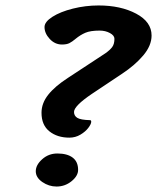

<svg xmlns="http://www.w3.org/2000/svg" viewBox="-20 -644 575 703"><path d="M132 -231Q132 -266 156.5 -297Q181 -328 229 -359L366 -449Q383 -461 391 -472Q399 -483 399 -502Q399 -514 382.5 -523Q366 -532 345 -532Q311 -532 292.5 -524Q274 -516 257 -502Q244 -491 234 -486Q224 -481 207 -481Q181 -481 162 -501.5Q143 -522 143 -545Q143 -564 172 -582.5Q201 -601 247 -612.5Q293 -624 341 -624Q422 -624 478.5 -594Q535 -564 535 -514Q535 -477 504.5 -441Q474 -405 427 -374L316 -300Q251 -256 251 -234Q251 -220 263 -212.5Q275 -205 310 -204Q314 -204 314 -198Q314 -190 303.5 -176Q293 -162 274.5 -151Q256 -140 234 -140Q190 -140 161 -163Q132 -186 132 -231ZM187 39Q159 39 135 22.5Q111 6 111 -17Q111 -40 134.5 -61Q158 -82 190 -82Q226 -82 246 -67Q266 -52 266 -22Q266 0 242 19.5Q218 39 187 39Z"/></svg>

Font: Sriracha
Style: Regular
Weight: 400
Designer: Suppakit Chalermlarp
Version: Version 1.002g